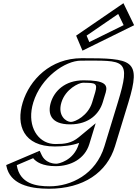

<svg xmlns="http://www.w3.org/2000/svg" viewBox="-20 -886 845 1181"><path d="M744.8 -256 662.2 14C609.6 186 455.4 275 280.4 275C173.4 275 57.8 251 42 126L208.7 55C218.2 86 250.5 121 327.5 121C376.5 121 461.4 92 489.2 1L500.8 -37C450 5 386.9 15 316.9 15C166.9 15 98.9 -106 144.8 -256C190.6 -406 332.9 -528 482.9 -528C774.6 -528 827.9 -528 744.8 -256ZM332.8 -256C354.5 -327 422.8 -377 489.8 -377C595.4 -377 603.5 -364.6 590.6 -318C588.5 -310.6 574.2 -263.9 571.8 -256C550.4 -186 485.1 -136 416.1 -136C344.1 -136 311.4 -186 332.8 -256ZM470.7 -668 503.2 -591 783.4 -729 727.5 -844ZM729.8 -256 647.2 14C597.7 176 454.9 260 285 260C183 260 80.8 237.9 59.6 133L197.8 74.1C213.2 106.7 250.1 136 322.9 136C376.2 136 472.9 103.3 504.2 1L527.7 -75.9L492.8 -47.1C448.4 -10.4 390.8 0 321.5 0C180.6 0 116.1 -113 159.8 -256C203.5 -399 337.5 -513 478.3 -513C769.3 -513 810.5 -520.2 729.8 -256ZM317.8 -256C294 -178.3 331.5 -121 411.5 -121C488.5 -121 563 -178.1 586.8 -256C589.2 -264.1 603.4 -310.3 605.7 -318.4C621.4 -375.1 599.8 -392 494.3 -392C419.4 -392 342 -335.2 317.8 -256ZM490.3 -665.7 718.9 -822.4 762.2 -733.3 513.4 -610.8ZM729.8 -256C810.5 -520.2 769.3 -513 478.3 -513C337.5 -513 203.5 -399 159.8 -256C116.1 -113 180.6 0 321.5 0C390.8 0 448.4 -10.4 492.8 -47.1L527.7 -75.9L504.2 1C472.9 103.3 376.2 136 322.9 136C250.1 136 213.2 106.7 197.8 74.1L59.6 133C80.8 237.9 183 260 285 260C454.9 260 597.7 176 647.2 14ZM317.8 -256C342 -335.2 419.4 -392 494.3 -392C599.8 -392 621.4 -375.1 605.7 -318.4C603.4 -310.3 589.2 -264.1 586.8 -256C563 -178.1 488.5 -121 411.5 -121C331.5 -121 294 -178.3 317.8 -256ZM490.3 -665.7 513.4 -610.8 762.2 -733.3 718.9 -822.4ZM744.8 -256C827.8 -527.6 774.3 -528 482.9 -528C332.9 -528 190.6 -406 144.8 -256C98.9 -106 166.9 15 316.9 15C387 15 449.9 5 500.8 -37L489.2 1C461.4 91.9 376.5 121 327.5 121C258.9 121 226.2 93.8 212.5 64.9L207.9 55.3L41.5 126.2L44.2 139.8C67 252.5 177 275 280.4 275C455.4 275 609.7 185.9 662.2 14ZM332.8 -256C311.4 -186.1 344.2 -136 416.1 -136C485 -136 550.4 -186.1 571.8 -256C574.2 -264 588.4 -310.5 590.6 -318.1C603.2 -363.5 595 -377 489.8 -377C422.8 -377 354.5 -327 332.8 -256ZM470.7 -668 727.5 -844 783.4 -729 503.2 -591ZM704.8 -256 622.2 14C569.2 187.5 416.3 260 285 260C203.9 260 101.6 245.8 83.1 129.9L183.9 87C202.3 109.9 240.9 136 322.9 136C414.6 136 501.5 91.5 529.2 1L568.6 -127.9L464.4 -41.8C419.6 -4.8 377.1 0 321.5 0C309.5 0 298.3 -1.2 286.5 -3.9C200.5 -24.1 144.9 -125.8 184.8 -256C232 -410.3 381 -513 478.3 -513C746.8 -513 788.1 -528.5 704.8 -256ZM292.8 -256C272.5 -189.6 289.4 -121 411.5 -121C530.9 -121 591.5 -189.6 611.8 -256C614.2 -264 628.4 -310.5 630.6 -318.2C643.9 -366 623.9 -392 494.3 -392C376.9 -392 313.4 -323.6 292.8 -256ZM512.7 -666.9 707.1 -800.1 740.5 -731.3 529.3 -627.3ZM769.8 -256C850.3 -519.6 795.2 -528 482.9 -528C289.5 -528 162.2 -394.7 119.8 -256C77.4 -117.3 123.6 15 316.9 15C368.4 15 421.8 9.5 466.6 -7L464.2 1C432.8 103.7 337.8 121 327.5 121C287.5 121 252.9 102.4 237.5 69.9L224.1 41.5L18.2 129.2L19.5 135.8C41.3 243.9 154.8 275 280.4 275C493.8 275 638.2 174.5 687.2 14ZM357.8 -256C383 -338.6 465.4 -377 489.8 -377C568.5 -377 580.9 -373.5 565.6 -318.3C563.4 -310.4 549.2 -264.1 546.8 -256C521.9 -174.6 442.5 -136 416.1 -136C386.5 -136 332.9 -174.7 357.8 -256ZM448.3 -666.8 487.3 -574.4 805 -730.9 739.3 -866.3Z"/></svg>

Font: Hussar Outliner
Style: Obl
Weight: 700
Foundry: Cannot Into Space Fonts
Version: Version 0.92